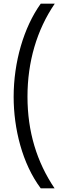

<svg xmlns="http://www.w3.org/2000/svg" viewBox="-20 -819 350 1055"><path d="M55 -287C55 -113 102 80 204 216H280C182 71 131 -96 131 -288C131 -479 182 -654 281 -799H204C110 -668 55 -477 55 -287Z"/></svg>

Font: Noto Sans Sinhala UI Condensed
Style: Regular
Weight: 400
Width: 3
Designer: Jelle Bosma - Monotype Design Team
Foundry: Monotype Imaging Inc.
Version: Version 2.006